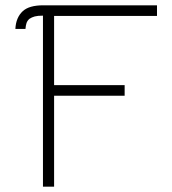

<svg xmlns="http://www.w3.org/2000/svg" viewBox="-20 -704 649 724"><path d="M91 -633Q83 -626 80 -617Q77 -608 76 -595H38Q40 -638 66 -662Q90 -684 143 -684H572V-644H184V-383H450V-343H184V0H142V-645Q122 -645 111 -642Q100 -639 91 -633Z"/></svg>

Font: Bellota Light
Style: Regular
Weight: 300
Designer: Kemie Guaida
Foundry: Kemie Guaida
Version: Version 4.001